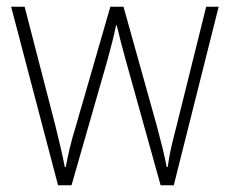

<svg xmlns="http://www.w3.org/2000/svg" viewBox="-20 -549 681 569"><path d="M352 -373Q337 -427 326 -474H324Q319 -449 312.5 -424Q306 -399 299 -373L192 0H152L13 -529H53L144 -177Q154 -137 160.5 -108.5Q167 -80 172 -54H175Q179 -77 186 -107Q193 -137 205 -176L307 -529H346L445 -175Q454 -141 461.5 -111Q469 -81 474 -54H477Q481 -83 486.5 -108Q492 -133 502 -171L591 -529H628L495 0H456Z"/></svg>

Font: Noto Sans Telugu SemiCondensed ExtraLight
Style: Regular
Weight: 200
Width: 4
Designer: Jelle Bosma - Monotype Design Team
Foundry: Monotype Imaging Inc.
Version: Version 2.005; ttfautohint (v1.8.4.7-5d5b)